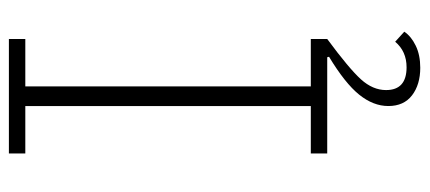

<svg xmlns="http://www.w3.org/2000/svg" viewBox="-280 -458 942 421"><g transform="rotate(-90 190.5 -247.0)"><path d="M169 134Q169 101 194 70Q219 39 277 4L276 0H65V-36H169V-662H65V-698H316V-662H212V-36H316V0Q251 48 227.5 74Q204 100 204 129Q204 174 254 174Q289 174 310 149L332 169Q322 184 301.5 194Q281 204 253 204Q216 204 192.5 186Q169 168 169 134Z"/></g></svg>

Font: Anuphan ExtraLight
Style: Regular
Weight: 200
Designer: Cadson Demak
Version: Version 3.001